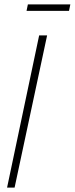

<svg xmlns="http://www.w3.org/2000/svg" viewBox="-20 -848 338 868"><path d="M12 0 157 -688H193L46 0ZM100 -799 106 -828H298L292 -799Z"/></svg>

Font: Saira ExtraCondensed Thin
Style: Italic
Weight: 250
Width: 2
Italic angle: -12°
Designer: Hector Gatti with collaboration of the Omnibus-Type team
Foundry: Omnibus-Type
Version: Version 1.101